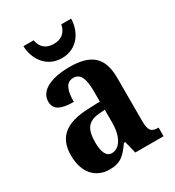

<svg xmlns="http://www.w3.org/2000/svg" viewBox="-184 -865 894 983"><g transform="rotate(-30 263.0 -374.0)"><path d="M249 -606C341 -606 388 -683 389 -758H331C321 -710 291 -690 249 -690C206 -690 176 -710 167 -758H107C109 -683 156 -606 249 -606ZM175 10C241 10 267 -18 305 -72H313L331 0H498V-51H495C455 -51 442 -67 442 -122V-377C442 -503 380 -548 257 -548C155 -548 75 -516 75 -448C75 -401 112 -382 188 -382C188 -449 203 -490 246 -490C291 -490 304 -448 304 -374V-317L233 -314C103 -309 38 -260 38 -152C38 -42 99 10 175 10ZM226 -57C194 -57 179 -90 179 -148C179 -222 201 -259 268 -265L305 -268V-191C305 -112 274 -57 226 -57Z"/></g></svg>

Font: Noto Serif Condensed
Style: Bold
Weight: 700
Width: 3
Designer: Monotype Design Team
Foundry: Monotype Imaging Inc.
Version: Version 2.015